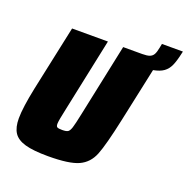

<svg xmlns="http://www.w3.org/2000/svg" viewBox="-137 -905 1019 1042"><g transform="rotate(20 372.0 -384.0)"><path d="M744 -776 741 -763Q731 -717 719 -690.5Q707 -664 685.5 -648.5Q664 -633 626 -626L559 -313Q526 -159 502.5 -100Q479 -41 425.5 -16.5Q372 8 250 8Q164 8 117 -5.5Q70 -19 50.5 -49Q31 -79 31 -131Q31 -193 56 -313L136 -688H343L255 -270Q238 -193 238 -175Q238 -160 245 -156Q252 -152 274 -152Q297 -152 306.5 -158Q316 -164 323 -185.5Q330 -207 343 -270L431 -688H541Q569 -688 583.5 -693.5Q598 -699 605.5 -712Q613 -725 618 -751L623 -776Z"/></g></svg>

Font: Saira Semi Condensed Black
Style: Italic
Weight: 900
Width: 4
Italic angle: -12°
Designer: Hector Gatti with collaboration of the Omnibus-Type team
Foundry: Omnibus-Type
Version: Version 1.001; ttfautohint (v1.8)